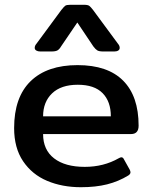

<svg xmlns="http://www.w3.org/2000/svg" viewBox="-20 -767 638 802"><path d="M125 -567Q125 -576 132 -584L236 -725Q247 -739 252.5 -743Q258 -747 274 -747H331Q347 -747 353 -742.5Q359 -738 369 -725L473 -584Q480 -576 480 -567Q480 -560 474 -556Q468 -552 458 -552H411Q394 -552 386.5 -556.5Q379 -561 370 -573L303 -673L235 -573Q228 -561 220 -556.5Q212 -552 195 -552H148Q138 -552 131.5 -556Q125 -560 125 -567ZM39 -232Q39 -361 108 -428Q177 -495 304 -495Q430 -495 494.5 -430Q559 -365 559 -242Q559 -207 527 -207H160Q160 -141 206 -105.5Q252 -70 334 -70Q413 -70 476 -106Q483 -110 487 -110Q494 -110 498 -101L522 -58Q525 -52 525 -47Q525 -40 516 -34Q475 -9 427.5 3Q380 15 318 15Q240 15 177 -11.5Q114 -38 76.5 -93.5Q39 -149 39 -232ZM443 -281Q443 -343 408.5 -378Q374 -413 305 -413Q235 -413 197.5 -377Q160 -341 160 -281Z"/></svg>

Font: Mitr
Style: Regular
Weight: 400
Designer: Thanarat Vachiruckul
Foundry: Cadson Demak
Version: Version 1.003